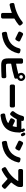

<svg xmlns="http://www.w3.org/2000/svg" viewBox="3026 -3900 948 7040"><g transform="rotate(90 3500.0 -380.0)"><path d="M861 -722 902 -673Q918 -655 916 -631Q914 -607 896 -592Q791 -505 667 -438Q659 -433 659 -425V-2Q659 21 642 38Q625 55 602 55H511Q488 55 471 38Q454 21 454 -2V-331Q454 -334 451 -336Q448 -338 445 -337Q302 -283 165 -259Q142 -255 122.5 -269Q103 -283 99 -306L89 -369Q85 -392 98.5 -410.5Q112 -429 135 -434Q314 -466 482.5 -542.5Q651 -619 781 -727Q799 -742 822.5 -741Q846 -740 861 -722Z M1168 -577Q1147 -587 1140 -608.5Q1133 -630 1144 -650L1180 -720Q1191 -741 1214 -749Q1237 -757 1259 -747Q1367 -698 1472 -645Q1493 -635 1499 -613Q1505 -591 1494 -571L1455 -499Q1444 -478 1421 -471Q1398 -464 1377 -475Q1260 -534 1168 -577ZM1892 -642Q1915 -637 1928 -617Q1941 -597 1936 -574Q1876 -307 1702 -160Q1528 -13 1223 24Q1199 27 1180.5 12.5Q1162 -2 1158 -26L1146 -99Q1142 -121 1156 -140Q1170 -159 1193 -162Q1436 -196 1567 -302Q1698 -408 1754 -616Q1760 -639 1780 -651Q1800 -663 1822 -658Z M2754 -634Q2773 -615 2800 -615Q2827 -615 2846 -634Q2865 -653 2865 -680Q2865 -707 2846 -726Q2827 -745 2800 -745Q2773 -745 2754 -726Q2735 -707 2735 -680Q2735 -653 2754 -634ZM2950 -680Q2950 -635 2925.5 -598Q2901 -561 2861 -543Q2854 -540 2856 -532L2864 -504Q2871 -481 2860 -460.5Q2849 -440 2827 -433Q2584 -359 2324 -316Q2315 -314 2315 -306V-195Q2315 -153 2329 -139Q2343 -125 2385 -125Q2582 -125 2789 -137Q2812 -138 2829 -122Q2846 -106 2847 -83L2848 -22Q2849 1 2833 19Q2817 37 2794 38Q2578 50 2370 50Q2232 50 2176 -4.5Q2120 -59 2120 -200V-693Q2120 -716 2137 -733Q2154 -750 2177 -750H2258Q2281 -750 2298 -733Q2315 -716 2315 -693V-504Q2315 -495 2324 -497Q2512 -530 2681 -576Q2684 -577 2685 -580Q2686 -583 2684 -585Q2650 -627 2650 -680Q2650 -742 2694 -786Q2738 -830 2800 -830Q2862 -830 2906 -786Q2950 -742 2950 -680Z M3863 -455Q3886 -455 3903 -438Q3920 -421 3920 -398V-322Q3920 -299 3903 -282Q3886 -265 3863 -265H3137Q3114 -265 3097 -282Q3080 -299 3080 -322V-398Q3080 -421 3097 -438Q3114 -455 3137 -455Z M4820 -677Q4841 -661 4841 -634Q4838 -293 4690 -128Q4542 37 4218 74Q4194 77 4175 62.5Q4156 48 4151 24L4141 -34Q4137 -57 4151 -75.5Q4165 -94 4188 -97Q4396 -126 4492 -202Q4494 -204 4494 -207Q4494 -210 4492 -211Q4411 -252 4348 -281Q4327 -291 4319.5 -313Q4312 -335 4323 -355L4359 -420Q4370 -441 4393 -448.5Q4416 -456 4438 -446Q4505 -415 4597 -369Q4605 -365 4607 -373Q4628 -437 4635 -511Q4635 -520 4627 -520H4360Q4351 -520 4348 -513Q4294 -399 4201 -296Q4185 -278 4161 -277.5Q4137 -277 4119 -293L4073 -332Q4056 -347 4055 -370.5Q4054 -394 4069 -412Q4189 -555 4231 -734Q4236 -758 4255 -773Q4274 -788 4298 -787L4364 -783Q4388 -781 4403 -764Q4418 -747 4414 -725Q4413 -718 4409 -699Q4408 -696 4410.5 -693Q4413 -690 4416 -690H4716Q4719 -690 4720.5 -693Q4722 -696 4720 -698Q4716 -706 4708 -721Q4700 -736 4696 -744Q4686 -763 4692.5 -783.5Q4699 -804 4718 -814Q4738 -824 4758.5 -817Q4779 -810 4790 -790Q4795 -781 4804 -763.5Q4813 -746 4818 -737Q4830 -715 4817 -690Q4813 -682 4820 -677ZM4943 -805Q4948 -795 4957.5 -776Q4967 -757 4971 -749Q4981 -729 4974 -709Q4967 -689 4947 -679Q4927 -669 4906.5 -676Q4886 -683 4875 -703Q4866 -721 4846 -757Q4836 -777 4842.5 -797.5Q4849 -818 4869 -828Q4889 -838 4911 -831Q4933 -824 4943 -805Z M5168 -577Q5147 -587 5140 -608.5Q5133 -630 5144 -650L5180 -720Q5191 -741 5214 -749Q5237 -757 5259 -747Q5367 -698 5472 -645Q5493 -635 5499 -613Q5505 -591 5494 -571L5455 -499Q5444 -478 5421 -471Q5398 -464 5377 -475Q5260 -534 5168 -577ZM5892 -642Q5915 -637 5928 -617Q5941 -597 5936 -574Q5876 -307 5702 -160Q5528 -13 5223 24Q5199 27 5180.5 12.5Q5162 -2 5158 -26L5146 -99Q5142 -121 5156 -140Q5170 -159 5193 -162Q5436 -196 5567 -302Q5698 -408 5754 -616Q5760 -639 5780 -651Q5800 -663 5822 -658Z M6673 -311Q6773 -225 6885 -119Q6902 -103 6902.5 -80Q6903 -57 6887 -40L6837 10Q6820 27 6796.5 27Q6773 27 6756 11Q6656 -83 6547 -180Q6539 -186 6533 -181Q6390 -55 6224 26Q6202 36 6179 28.5Q6156 21 6145 0L6114 -56Q6103 -76 6110.5 -98Q6118 -120 6139 -131Q6450 -291 6617 -568Q6619 -570 6617.5 -572.5Q6616 -575 6613 -575H6234Q6211 -575 6194 -592Q6177 -609 6177 -632V-693Q6177 -716 6194 -733Q6211 -750 6234 -750H6780Q6803 -750 6820 -733Q6837 -716 6837 -693V-632Q6837 -572 6811 -524Q6750 -414 6672 -322Q6667 -317 6673 -311Z"/></g></svg>

Font: Rounded Mplus 1c Black
Style: Regular
Weight: 900
Version: Version 1.059.20150529